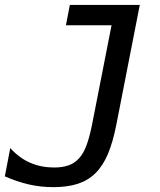

<svg xmlns="http://www.w3.org/2000/svg" viewBox="-32 -749 654 783"><path d="M186 14.2Q132.3 14.2 84.5 2.9Q36.6 -8.3 -12.2 -29.8L9.8 -145Q47.9 -103.5 92.3 -84.7Q136.7 -65.9 188.5 -65.9Q222.7 -65.9 247.6 -74.7Q272.5 -83.5 290.5 -103.5Q308.6 -123.5 320.8 -156.5Q333 -189.5 342.8 -237.8L422.9 -646H236.8L252.9 -729H538.1L441.9 -237.8Q428.2 -168.9 408 -120.8Q387.7 -72.8 357.2 -42.7Q326.7 -12.7 284.7 0.7Q242.7 14.2 186 14.2Z"/></svg>

Font: Hack
Style: Italic
Weight: 400
Italic angle: -11°
Monospace: yes
Designer: Christopher Simpkins
Foundry: Christopher Simpkins
Version: Version 2.019; ttfautohint (v1.4.1) -l 4 -r 80 -G 350 -x 0 -